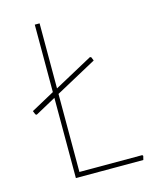

<svg xmlns="http://www.w3.org/2000/svg" viewBox="-100 -703 608 770"><g transform="rotate(-15 204.0 -318.5)"><path d="M400 -20 403 -16 399 0H119V-333L33 -286L28 -289L22 -304L119 -357V-637H139V-367L299 -454L304 -452L310 -437L139 -344V-20Z"/></g></svg>

Font: Alegreya Sans SC Thin
Style: Regular
Weight: 100
Designer: Juan Pablo del Peral
Foundry: Huerta Tipografica
Version: Version 2.007